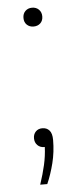

<svg xmlns="http://www.w3.org/2000/svg" viewBox="-52 -575 313 757"><g transform="rotate(-5 105.0 -197.0)"><path d="M76 152Q89.5 111.5 97.5 76.2Q105.5 41 107 5.5H104.5Q88.5 5.5 78 -5Q67.5 -15.5 67.5 -32.5Q67.5 -48.5 77.5 -58.8Q87.5 -69 103.5 -69Q121 -69 131.5 -57.2Q142 -45.5 142 -19.5Q142 28 131 71.8Q120 115.5 104 152ZM104.5 -471.5Q88.5 -471.5 78 -481.5Q67.5 -491.5 67.5 -508.5Q67.5 -525.5 78 -535.8Q88.5 -546 104.5 -546Q121 -546 131.5 -535.5Q142 -525 142 -508.5Q142 -491.5 131.5 -481.5Q121 -471.5 104.5 -471.5Z"/></g></svg>

Font: Encode Sans XLt
Style: Regular
Weight: 200
Designer: Multiple Designers
Foundry: Impallari Type
Version: Version 3.002; ttfautohint (v1.8.3) -l 8 -r 50 -G 200 -x 14 